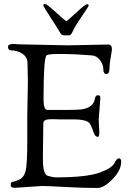

<svg xmlns="http://www.w3.org/2000/svg" viewBox="-20 -932 644 957"><path d="M205 -912C199 -912 196 -910 196 -906C196 -902 207.3 -882.7 230 -848C252.7 -813.3 269.7 -786.3 281 -767C285 -759.7 291 -756 299 -756H324C328 -756 331.7 -758 335 -762C337 -764 341 -771.7 347 -785C353 -798.3 376.7 -835.3 418 -896C420.7 -901.3 422 -904.3 422 -905C422 -909 419.2 -911 413.5 -911C407.8 -911 390 -897 360 -869C330 -841 313.5 -827 310.5 -827C307.5 -827 290.7 -841.2 260 -869.5C229.3 -897.8 211 -912 205 -912ZM116 -355V-231C116 -156.3 113.5 -107.3 108.5 -84C103.5 -60.7 93.3 -45.3 78 -38C62.7 -30.7 51.3 -26.7 44 -26C37.3 -24.7 34 -22 34 -18V-6C34 0.7 41 4 55 4L191 -5C205.7 -5 243.2 -3.3 303.5 0C363.8 3.3 418 5 466 5C487.3 5 512.3 -9.7 541 -39C569.7 -68.3 584 -97.3 584 -126C584 -137.3 580 -143 572 -143C565.3 -143 558 -134.7 550 -118C541.3 -102 517.3 -86.7 478 -72C433.3 -56 361 -48 261 -48C249 -48 234.8 -50.5 218.5 -55.5C202.2 -60.5 194 -87 194 -135V-175L196 -319C196 -331.7 209.7 -338 237 -338H244L276 -337H348C382.7 -337 407 -332.3 421 -323C428.3 -318.3 436.7 -302 446 -274C450.7 -258 458 -250 468 -250C472.7 -250 475 -258.3 475 -275L472 -336L480 -441C480 -447.7 479.3 -452 478 -454C476.7 -456 472.7 -457 466 -457C459.3 -457 455 -451.3 453 -440C448.3 -412 428.7 -394.7 394 -388C380.7 -385.3 354 -384 314 -384H216C203.3 -384.7 197 -401.7 197 -435C197 -573.7 202 -647.3 212 -656C217.3 -660.7 237.3 -663 272 -663H298C330 -663 376 -660.7 436 -656C452.7 -655.3 466.7 -647.7 478 -633C489.3 -618.3 495 -603 495 -587C495 -571 500.2 -563 510.5 -563C520.8 -563 526 -573.7 526 -595C526 -607.7 528 -625.2 532 -647.5C536 -669.8 538 -683 538 -687C538 -702.3 531.7 -710 519 -710L319 -706L75 -711L48 -713C29.3 -713 20 -708.3 20 -699C20 -687 25.3 -681 36 -681C57.3 -680.3 76 -674.7 92 -664C108 -653.3 116.3 -638.3 117 -619C118.3 -576.3 119 -546 119 -528Z"/></svg>

Font: Sorts Mill Goudy
Style: Regular
Weight: 400
Version: Version 003.101